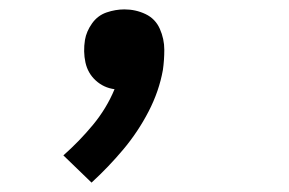

<svg xmlns="http://www.w3.org/2000/svg" viewBox="-20 -184 616 409"><path d="M175 205Q211 172 242.5 134.5Q274 97 296.5 53.5Q319 10 327 -35Q330 -56 330 -78Q330 -101 320.5 -122.5Q311 -144 290 -154Q269 -164 245 -164Q226 -164 207 -157.5Q188 -151 176 -134Q164 -117 161 -99Q157 -74 162 -51Q167 -28 184 -12.5Q201 3 224 6Q207 47 178 82Q149 117 115 147Z"/></svg>

Font: Iosevka Sparkle Medium
Style: Italic
Weight: 500
Italic angle: -9°
Designer: Belleve Invis
Foundry: Belleve Invis
Version: Version 4.5.0; ttfautohint (v1.8.3)